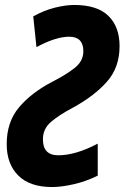

<svg xmlns="http://www.w3.org/2000/svg" viewBox="-20 -744 502 774"><path d="M374 -36V-165Q285 -118 215 -118Q153 -118 153 -182Q153 -225 186 -253Q219 -281 274 -310Q360 -357 411 -414.5Q462 -472 462 -558Q462 -636 417 -680Q372 -724 279 -724Q246 -724 202.5 -713.5Q159 -703 114 -678L127 -554Q205 -596 259 -596Q316 -596 316 -537Q316 -498 281.5 -470.5Q247 -443 190 -414Q106 -370 56.5 -311Q7 -252 7 -163Q7 -83 53.5 -36.5Q100 10 190 10Q228 10 278 -1.5Q328 -13 374 -36Z"/></svg>

Font: Noto Sans UI Condensed ExtraBold
Style: Italic
Weight: 800
Width: 3
Designer: Monotype Design Team
Foundry: Monotype Imaging Inc.
Version: 1.001